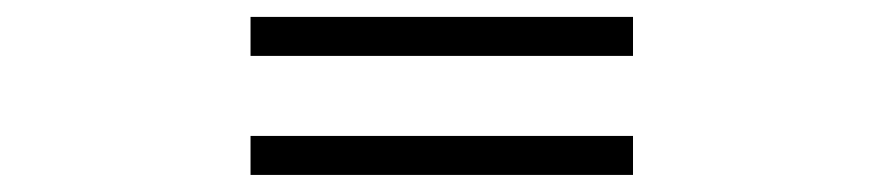

<svg xmlns="http://www.w3.org/2000/svg" viewBox="-20 -493 1040 226"><path d="M274.9 -473.1H725.1V-427.2H274.9ZM274.9 -333H725.1V-287.1H274.9Z"/></svg>

Font: I.Ming
Style: Regular
Weight: 400
Designer: Ichiten Fonts Project
Version: Version 6.11; Dec 27, 2019